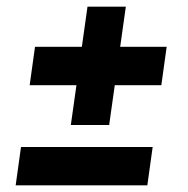

<svg xmlns="http://www.w3.org/2000/svg" viewBox="-20 -556 565 576"><path d="M69 -300.5 85 -415.5H480L464 -300.5ZM242.5 -536H357.5L307.5 -181H192.5ZM27 0 43 -115H438L422 0Z"/></svg>

Font: Mohave SemiBold
Style: Italic
Weight: 600
Italic angle: -8°
Designer: Gumpita Rahayu
Foundry: Tokotype
Version: Version 2.003